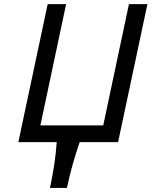

<svg xmlns="http://www.w3.org/2000/svg" viewBox="-20 -696 764 940"><path d="M307.6 224.1H224.6Q250.5 103.5 257.8 0H69.8L213.4 -675.8H303.7L177.7 -82H485.4L611.3 -675.8H701.7L558.1 0H370.1Q333.5 103.5 307.6 224.1Z"/></svg>

Font: Cadman
Style: Italic
Weight: 400
Italic angle: -12°
Designer: Paul James MIller
Foundry: High-Logic / Made with FontCreator
Version: Version 2.114;March 28, 2021;FontCreator 13.0.0.2683 64-bit